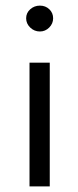

<svg xmlns="http://www.w3.org/2000/svg" viewBox="-20 -663 279 683"><path d="M157 0H85V-440H157ZM73 -598Q73 -617 87.5 -630Q102 -643 122 -643Q142 -643 155.5 -630Q169 -617 169 -598Q169 -579 155 -565Q141 -551 122 -551Q102 -551 87.5 -565Q73 -579 73 -598Z"/></svg>

Font: Tilda Sans
Style: Regular
Weight: 400
Designer: ParaType Ltd
Foundry: ParaType Ltd
Version: Version 1.002W